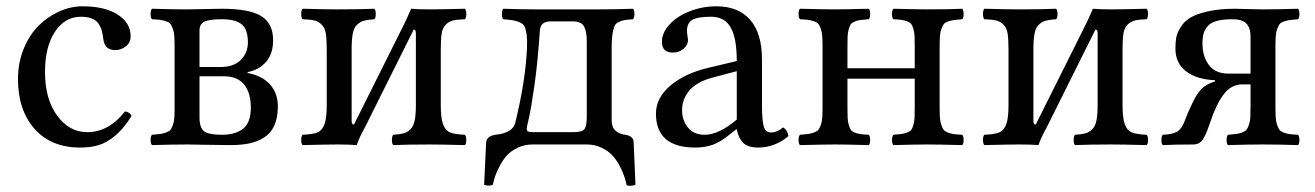

<svg xmlns="http://www.w3.org/2000/svg" viewBox="-20 -459 4179 610"><path d="M397.9 -90.8Q374 -51.3 346.4 -28.3Q318.8 -5.4 293.2 2.2Q267.6 9.8 234.9 9.8Q142.1 9.8 89.6 -49.8Q37.1 -109.4 37.1 -208Q37.1 -259.3 55.2 -303.7Q73.2 -348.1 102.5 -377.2Q131.8 -406.2 168.2 -422.6Q204.6 -439 242.2 -439Q313 -439 354 -412.6Q395 -386.2 395 -344.2Q395 -323.2 379.6 -311.5Q364.3 -299.8 346.2 -299.8Q312 -299.8 308.1 -335.9Q306.2 -351.6 303.2 -362.1Q300.3 -372.6 293.2 -383.5Q286.1 -394.5 272 -400.1Q257.8 -405.8 236.8 -405.8Q186.5 -405.8 154.8 -358.4Q123 -311 123 -230Q123 -144 161.6 -91.6Q200.2 -39.1 256.8 -39.1Q325.7 -39.1 377 -105Q392.6 -103 397.9 -90.8Z M613.8 -361.8V-246.1H679.7Q723.1 -246.1 745.4 -268.8Q767.6 -291.5 767.6 -324.2Q767.6 -366.7 747.1 -382.3Q726.6 -397.9 684.6 -397.9Q646.5 -397.9 630.1 -390.6Q613.8 -383.3 613.8 -361.8ZM689.9 -216.8H613.8V-85.9Q613.8 -52.7 628.9 -41.7Q644 -30.8 684.6 -30.8Q728.5 -30.8 752.7 -50.3Q776.9 -69.8 776.9 -117.2Q776.9 -164.1 755.6 -190.4Q734.4 -216.8 689.9 -216.8ZM462.9 2Q458.5 -2.4 458.5 -14.4Q458.5 -26.4 462.9 -30.8Q481 -32.2 489.7 -33.4Q498.5 -34.7 508.3 -38.3Q518.1 -42 522 -47.1Q525.9 -52.2 529.5 -62.7Q533.2 -73.2 533.9 -86.9Q534.7 -100.6 534.7 -122.1V-307.1Q534.7 -328.6 533.9 -342.3Q533.2 -356 529.5 -366.5Q525.9 -377 522 -382.3Q518.1 -387.7 508.3 -391.1Q498.5 -394.5 489.5 -395.8Q480.5 -397 462.9 -397.9Q458.5 -402.3 458.5 -414.6Q458.5 -426.8 462.9 -431.2Q529.3 -429.2 573.7 -429.2Q595.7 -429.2 629.4 -430.2Q663.1 -431.2 683.6 -431.2Q772.9 -431.2 810.3 -407.7Q847.7 -384.3 847.7 -331.1Q847.7 -288.1 825.4 -262.5Q803.2 -236.8 766.6 -230V-227.1Q812.5 -218.8 837.6 -190.9Q862.8 -163.1 862.8 -121.1Q862.8 -85 851.6 -60.3Q840.3 -35.6 819.1 -22.2Q797.9 -8.8 772.2 -3.4Q746.6 2 711.9 2Q674.8 2 632.1 1Q589.4 0 574.7 0Q529.3 0 462.9 2Z M1104.5 -63 1260.3 -375Q1270.5 -394.5 1286.1 -431.2Q1305.7 -429.2 1346.2 -429.2Q1377 -429.2 1457 -431.2Q1461.4 -426.8 1461.4 -414.6Q1461.4 -402.3 1457 -397.9Q1431.6 -397 1418.9 -393.8Q1406.2 -390.6 1396.2 -380.6Q1386.2 -370.6 1383.3 -352.8Q1380.4 -335 1380.4 -303.2V-126Q1380.4 -84 1387.5 -64.5Q1394.5 -44.9 1409.2 -38.6Q1423.8 -32.2 1457 -30.8Q1461.4 -26.4 1461.4 -14.4Q1461.4 -2.4 1457 2Q1378.9 0 1346.2 0Q1275.4 0 1229.5 2Q1225.1 -2.4 1225.1 -14.4Q1225.1 -26.4 1229.5 -30.8Q1251 -32.2 1262.7 -35.4Q1274.4 -38.6 1284.2 -48.3Q1293.9 -58.1 1297.6 -76.7Q1301.3 -95.2 1301.3 -126V-353Q1301.3 -365.2 1294.4 -365.2L1138.2 -51.8Q1121.6 -22.5 1113.3 2Q1090.8 0 1052.2 0Q1019.5 0 941.4 2Q937 -2.4 937 -14.4Q937 -26.4 941.4 -30.8Q974.6 -32.2 989.3 -38.6Q1003.9 -44.9 1011 -64.5Q1018.1 -84 1018.1 -126V-303.2Q1018.1 -335 1015.1 -352.8Q1012.2 -370.6 1002.2 -380.6Q992.2 -390.6 979.5 -393.8Q966.8 -397 941.4 -397.9Q937 -402.3 937 -414.6Q937 -426.8 941.4 -431.2Q1017.6 -429.2 1052.2 -429.2Q1123.5 -429.2 1169.4 -431.2Q1173.8 -426.8 1173.8 -414.6Q1173.8 -402.3 1169.4 -397.9Q1147.9 -396.5 1136.2 -393.3Q1124.5 -390.1 1114.5 -380.6Q1104.5 -371.1 1100.8 -352.5Q1097.2 -334 1097.2 -303.2V-75.2Q1097.2 -63 1104.5 -63Z M1653.3 -50.8Q1653.3 -43 1658.2 -41Q1663.1 -39.1 1673.3 -39.1H1802.2Q1830.1 -39.1 1837.2 -49.3Q1844.2 -59.6 1844.2 -87.9V-329.1Q1844.2 -359.4 1835.4 -375.2Q1826.7 -391.1 1799.3 -391.1H1730Q1697.3 -391.1 1695.3 -362.8Q1688.5 -261.7 1678 -188Q1667.5 -114.3 1660.4 -84Q1653.3 -53.7 1653.3 -50.8ZM1518.1 127.9 1524.4 -4.9Q1525.4 -26.9 1554.2 -30.8Q1609.9 -36.6 1617.2 -69.8Q1649.9 -203.6 1654.3 -306.2Q1655.3 -331.5 1653.3 -347.4Q1651.4 -363.3 1647.5 -372.8Q1643.6 -382.3 1632.6 -387.5Q1621.6 -392.6 1611.1 -394.3Q1600.6 -396 1579.1 -397.9Q1574.7 -402.3 1574.7 -414.6Q1574.7 -426.8 1579.1 -431.2Q1638.7 -429.2 1681.2 -429.2H1883.3Q1931.6 -429.2 1991.2 -431.2Q1995.6 -426.8 1995.6 -414.6Q1995.6 -402.3 1991.2 -397.9Q1972.2 -396.5 1962.6 -394.8Q1953.1 -393.1 1943.8 -388.2Q1934.6 -383.3 1931.2 -373.3Q1927.7 -363.3 1925.5 -347.9Q1923.3 -332.5 1923.3 -307.1V-78.1Q1923.3 -64.9 1927.2 -55.7Q1931.2 -46.4 1938.2 -41.5Q1945.3 -36.6 1951.7 -34.4Q1958 -32.2 1966.3 -30.8Q1993.2 -26.9 1993.2 -5.9L1999 127.9Q1985.8 133.3 1971.2 129.9Q1967.8 115.2 1963.1 100.8Q1958.5 86.4 1948.2 67.1Q1938 47.9 1924.8 33.9Q1911.6 20 1890.6 10Q1869.6 0 1844.2 0H1671.4Q1646 0 1624.8 10.3Q1603.5 20.5 1590.8 34.4Q1578.1 48.3 1567.9 67.9Q1557.6 87.4 1553.2 100.8Q1548.8 114.3 1545.4 128.9Q1529.3 132.8 1518.1 127.9Z M2320.8 -79.1V-232.9L2241.7 -211.9Q2214.8 -204.6 2195.8 -192.9Q2176.8 -181.2 2166.5 -167Q2156.2 -152.8 2151.6 -138.4Q2147 -124 2147 -108.9Q2147 -77.1 2165.5 -54Q2184.1 -30.8 2218.8 -30.8Q2263.7 -30.8 2320.8 -79.1ZM2320.8 -47.9H2318.8L2298.8 -32.2Q2268.6 -7.3 2243.7 1.2Q2218.8 9.8 2189 9.8Q2064 9.8 2064 -98.1Q2064 -147.9 2109.6 -186.8Q2155.3 -225.6 2229 -243.2L2320.8 -265.1Q2320.8 -338.4 2301.3 -372.1Q2281.7 -405.8 2239.7 -405.8Q2196.8 -405.8 2179.7 -396Q2162.6 -386.2 2162.6 -360.8Q2162.6 -353 2164.3 -344Q2166 -335 2166 -332Q2166 -316.9 2152.1 -304.4Q2138.2 -292 2117.7 -292Q2083 -292 2083 -326.2Q2083 -355 2107.2 -381.3Q2131.3 -407.7 2171.6 -423.3Q2211.9 -439 2255.9 -439Q2325.7 -439 2363.3 -396Q2400.9 -353 2400.9 -270V-123Q2400.9 -80.1 2406 -59.1Q2411.1 -38.1 2429.7 -38.1Q2448.7 -38.1 2467.8 -54.2Q2481.4 -46.9 2484.9 -26.9Q2468.3 -11.2 2442.6 -0.7Q2417 9.8 2389.6 9.8Q2355.5 9.8 2340.8 -5.4Q2326.2 -20.5 2320.8 -47.9Z M2521.5 2Q2517.1 -2.4 2517.1 -14.4Q2517.1 -26.4 2521.5 -30.8Q2539.6 -32.2 2548.3 -33.4Q2557.1 -34.7 2566.9 -38.3Q2576.7 -42 2580.6 -47.1Q2584.5 -52.2 2588.1 -62.7Q2591.8 -73.2 2592.5 -86.9Q2593.3 -100.6 2593.3 -122.1V-307.1Q2593.3 -328.6 2592.5 -342.3Q2591.8 -356 2588.1 -366.5Q2584.5 -377 2580.6 -382.3Q2576.7 -387.7 2566.9 -391.1Q2557.1 -394.5 2548.1 -395.8Q2539.1 -397 2521.5 -397.9Q2517.1 -402.3 2517.1 -414.6Q2517.1 -426.8 2521.5 -431.2Q2601.6 -429.2 2632.3 -429.2Q2664.1 -429.2 2740.2 -431.2Q2744.6 -426.8 2744.6 -414.6Q2744.6 -402.3 2740.2 -397.9Q2722.2 -396.5 2713.6 -395.5Q2705.1 -394.5 2695.8 -390.6Q2686.5 -386.7 2683.1 -382.1Q2679.7 -377.4 2676.5 -366.5Q2673.3 -355.5 2672.9 -342.5Q2672.4 -329.6 2672.4 -307.1V-242.2H2886.2V-307.1Q2886.2 -329.6 2885.7 -342.5Q2885.3 -355.5 2882.1 -366.5Q2878.9 -377.4 2875.5 -382.3Q2872.1 -387.2 2862.8 -390.9Q2853.5 -394.5 2844.7 -395.8Q2835.9 -397 2818.4 -397.9Q2814 -402.3 2814 -414.6Q2814 -426.8 2818.4 -431.2Q2896.5 -429.2 2925.3 -429.2Q3002 -429.2 3037.1 -431.2Q3041.5 -426.8 3041.5 -414.6Q3041.5 -402.3 3037.1 -397.9Q3019 -396.5 3010.3 -395.3Q3001.5 -394 2991.7 -390.6Q2981.9 -387.2 2978.3 -382.1Q2974.6 -377 2970.7 -366.5Q2966.8 -356 2966.1 -342.3Q2965.3 -328.6 2965.3 -307.1V-122.1Q2965.3 -100.6 2966.1 -86.9Q2966.8 -73.2 2970.5 -62.5Q2974.1 -51.8 2978 -46.6Q2981.9 -41.5 2991.5 -37.8Q3001 -34.2 3010.3 -33Q3019.5 -31.7 3037.1 -30.8Q3041.5 -26.4 3041.5 -14.4Q3041.5 -2.4 3037.1 2Q2959 0 2926.3 0Q2890.6 0 2818.4 2Q2814 -2.4 2814 -14.4Q2814 -26.4 2818.4 -30.8Q2835.9 -32.2 2844.7 -33.4Q2853.5 -34.7 2862.8 -38.3Q2872.1 -42 2875.5 -46.9Q2878.9 -51.8 2882.1 -62.7Q2885.3 -73.7 2885.7 -86.7Q2886.2 -99.6 2886.2 -122.1V-209H2672.4V-122.1Q2672.4 -99.6 2672.9 -86.7Q2673.3 -73.7 2676.5 -62.7Q2679.7 -51.8 2683.1 -46.6Q2686.5 -41.5 2695.6 -37.8Q2704.6 -34.2 2713.6 -33Q2722.7 -31.7 2740.2 -30.8Q2744.6 -26.4 2744.6 -14.4Q2744.6 -2.4 2740.2 2Q2668 0 2633.3 0Q2601.6 0 2521.5 2Z M3270.5 -63 3426.3 -375Q3436.5 -394.5 3452.1 -431.2Q3471.7 -429.2 3512.2 -429.2Q3543 -429.2 3623 -431.2Q3627.4 -426.8 3627.4 -414.6Q3627.4 -402.3 3623 -397.9Q3597.7 -397 3585 -393.8Q3572.3 -390.6 3562.3 -380.6Q3552.2 -370.6 3549.3 -352.8Q3546.4 -335 3546.4 -303.2V-126Q3546.4 -84 3553.5 -64.5Q3560.5 -44.9 3575.2 -38.6Q3589.8 -32.2 3623 -30.8Q3627.4 -26.4 3627.4 -14.4Q3627.4 -2.4 3623 2Q3544.9 0 3512.2 0Q3441.4 0 3395.5 2Q3391.1 -2.4 3391.1 -14.4Q3391.1 -26.4 3395.5 -30.8Q3417 -32.2 3428.7 -35.4Q3440.4 -38.6 3450.2 -48.3Q3460 -58.1 3463.6 -76.7Q3467.3 -95.2 3467.3 -126V-353Q3467.3 -365.2 3460.4 -365.2L3304.2 -51.8Q3287.6 -22.5 3279.3 2Q3256.8 0 3218.3 0Q3185.5 0 3107.4 2Q3103 -2.4 3103 -14.4Q3103 -26.4 3107.4 -30.8Q3140.6 -32.2 3155.3 -38.6Q3169.9 -44.9 3177 -64.5Q3184.1 -84 3184.1 -126V-303.2Q3184.1 -335 3181.2 -352.8Q3178.2 -370.6 3168.2 -380.6Q3158.2 -390.6 3145.5 -393.8Q3132.8 -397 3107.4 -397.9Q3103 -402.3 3103 -414.6Q3103 -426.8 3107.4 -431.2Q3183.6 -429.2 3218.3 -429.2Q3289.6 -429.2 3335.4 -431.2Q3339.8 -426.8 3339.8 -414.6Q3339.8 -402.3 3335.4 -397.9Q3314 -396.5 3302.2 -393.3Q3290.5 -390.1 3280.5 -380.6Q3270.5 -371.1 3266.8 -352.5Q3263.2 -334 3263.2 -303.2V-75.2Q3263.2 -63 3270.5 -63Z M3883.3 -225.1H3953.1V-341.8Q3953.1 -370.6 3939.7 -384.3Q3926.3 -397.9 3896 -397.9Q3866.2 -397.9 3846.9 -392.8Q3827.6 -387.7 3817.6 -376.7Q3807.6 -365.7 3804 -352.8Q3800.3 -339.8 3800.3 -320.8Q3800.3 -279.8 3820.8 -252.4Q3841.3 -225.1 3883.3 -225.1ZM3840.3 -200.2V-204.1Q3782.7 -206.5 3748.5 -232.2Q3714.4 -257.8 3714.4 -305.2Q3714.4 -324.7 3717 -339.6Q3719.7 -354.5 3731 -372.8Q3742.2 -391.1 3761.7 -402.8Q3781.2 -414.6 3817.6 -422.9Q3854 -431.2 3904.3 -431.2Q3915.5 -431.2 3944.8 -430.2Q3974.1 -429.2 3992.2 -429.2Q4035.6 -429.2 4104 -431.2Q4108.4 -426.8 4108.4 -414.6Q4108.4 -402.3 4104 -397.9Q4085.9 -396.5 4077.1 -395.3Q4068.4 -394 4058.6 -390.6Q4048.8 -387.2 4045.2 -382.1Q4041.5 -377 4037.6 -366.5Q4033.7 -356 4033 -342.3Q4032.2 -328.6 4032.2 -307.1V-122.1Q4032.2 -100.6 4033 -86.9Q4033.7 -73.2 4037.4 -62.5Q4041 -51.8 4044.9 -46.6Q4048.8 -41.5 4058.3 -37.8Q4067.9 -34.2 4077.1 -33Q4086.4 -31.7 4104 -30.8Q4108.4 -26.4 4108.4 -14.4Q4108.4 -2.4 4104 2Q4039.6 0 3993.2 0Q3947.8 0 3881.3 2Q3877 -2.4 3877 -14.4Q3877 -26.4 3881.3 -30.8Q3899.4 -32.2 3908.2 -33.4Q3917 -34.7 3926.8 -38.3Q3936.5 -42 3940.4 -47.1Q3944.3 -52.2 3948 -62.7Q3951.7 -73.2 3952.4 -86.9Q3953.1 -100.6 3953.1 -122.1V-190.9H3927.2Q3891.6 -190.9 3867.4 -158.9Q3843.3 -127 3822.3 -63Q3811.5 -30.8 3801.3 -15.6Q3791 -0.5 3772 0Q3714.4 0 3674.3 2Q3669.9 -2.4 3669.9 -14.4Q3669.9 -26.4 3674.3 -30.8Q3705.1 -32.2 3719.5 -40.5Q3733.9 -48.8 3743.2 -73.2Q3753.4 -101.1 3768.1 -130.9Q3781.7 -160.6 3797.4 -176.5Q3813 -192.4 3840.3 -200.2Z"/></svg>

Font: Common Serif
Style: Regular
Weight: 400
Designer: Philipp H. Poll, Khaled Hosny
Foundry: Stefan Peev, Context Ltd.
Version: Version 1.026